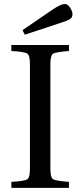

<svg xmlns="http://www.w3.org/2000/svg" viewBox="-20 -910 389 930"><path d="M89 -764 234 -863Q279 -894 299 -890Q310 -888 321 -870.5Q332 -853 331 -838Q330 -824 317.5 -816.5Q305 -809 270 -798L100 -742ZM35 0V-29Q101 -33 113 -42Q125 -51 125 -93V-599Q125 -641 113 -650Q101 -659 35 -663V-692H314V-663Q249 -658 236.5 -649.5Q224 -641 224 -599V-93Q224 -51 236.5 -42.5Q249 -34 314 -29V0Z"/></svg>

Font: Linguistics Pro
Style: Regular
Weight: 400
Designer: Stefan Peev, Context Ltd
Foundry: Stefan Peev, Context Ltd
Version: Version 001.000